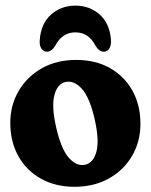

<svg xmlns="http://www.w3.org/2000/svg" viewBox="-20 -672 550 700"><path d="M257.5 -453.5Q328.5 -453.5 381 -423.8Q433.5 -394 462.8 -341.5Q492 -289 492 -220.5Q492 -156.5 462 -104.5Q432 -52.5 377.8 -21.8Q323.5 9 252 9Q181.5 9 128.8 -20.8Q76 -50.5 46.8 -103Q17.5 -155.5 17.5 -224Q17.5 -288 47.8 -340Q78 -392 132 -422.8Q186 -453.5 257.5 -453.5ZM291 -71.5Q321 -78.5 331.8 -120.2Q342.5 -162 325 -238Q307 -316.5 278.5 -348.2Q250 -380 218.5 -373Q188.5 -366 178 -324.2Q167.5 -282.5 185 -206.5Q203 -128 231.5 -96.2Q260 -64.5 291 -71.5ZM255 -554Q207 -554 182 -506.5Q168.5 -483.5 151.5 -483.5Q138 -483.5 130.5 -495.5Q123 -507.5 125 -527Q129.5 -587 166.5 -619.2Q203.5 -651.5 255 -651.5Q306.5 -651.5 343.2 -619.2Q380 -587 384.5 -527Q386 -507.5 378.8 -495.5Q371.5 -483.5 358 -483.5Q341 -483.5 327.5 -506.5Q303 -554 255 -554Z"/></svg>

Font: Fraunces 144pt SuperSoft
Style: Bold
Weight: 700
Version: Version 1.000;[b76b70a41]